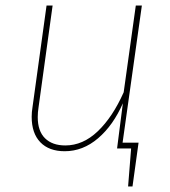

<svg xmlns="http://www.w3.org/2000/svg" viewBox="-20 -539 616 697"><path d="M425 -21H483L461 138H445L456 0H405L426 -164Q391 -84 336 -37Q281 10 215 10Q158 10 126.5 -22.5Q95 -55 95 -115Q95 -132 98 -150L149 -519H171L120 -150Q117 -131 117 -114Q117 -63 143.5 -37Q170 -11 217 -11Q281 -11 335 -62.5Q389 -114 429 -204L473 -519H495Z"/></svg>

Font: FiraGO Thin
Style: Italic
Weight: 100
Italic angle: -8°
Designer: bBox Type GmbH
Foundry: bBox Type GmbH
Version: Version 1.001